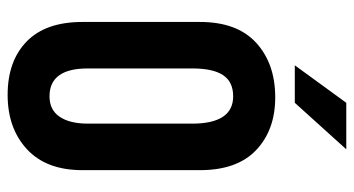

<svg xmlns="http://www.w3.org/2000/svg" viewBox="-234 -694 936 508"><g transform="rotate(90 234.0 -440.0)"><path d="M38.1 -189.9V-501Q38.1 -599.1 92.8 -649.4Q147.9 -700.2 237.8 -700.2Q324.2 -700.2 377.4 -649.4Q430.2 -599.1 430.2 -501V-189.9Q430.2 -94.2 374.5 -43Q319.3 7.8 231 7.8Q141.6 7.8 89.8 -42.5Q38.1 -92.8 38.1 -189.9ZM288.6 -129.4Q307.1 -156.2 307.1 -204.1V-481Q307.1 -534.2 289.1 -561.5Q271 -588.9 234.9 -588.9Q196.3 -588.9 178.7 -562Q161.1 -535.2 161.1 -481V-204.1Q161.1 -103 234.9 -103Q270.5 -103 288.6 -129.4ZM252 -888.2H375L252 -752H152.8Z"/></g></svg>

Font: D-DIN Condensed
Style: DINCondensed-Bold
Weight: 700
Width: 3
Designer: Charles Nix
Foundry: Datto Inc.
Version: Version 1.10